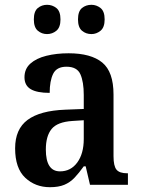

<svg xmlns="http://www.w3.org/2000/svg" viewBox="-20 -770 587 800"><path d="M188 10Q127 10 85 -29.5Q43 -69 43 -152Q43 -232 95 -270.5Q147 -309 252 -313L329 -316V-374Q329 -429 315 -460.5Q301 -492 257 -492Q216 -492 201.5 -462.5Q187 -433 187 -383Q134 -383 108 -398.5Q82 -414 82 -448Q82 -483 106.5 -505Q131 -527 173 -537.5Q215 -548 266 -548Q359 -548 406 -509.5Q453 -471 453 -376V-119Q453 -78 465.5 -63Q478 -48 510 -48H513V0H355L337 -77H329Q309 -49 290.5 -29.5Q272 -10 248 0Q224 10 188 10ZM230 -56Q275 -56 302 -93Q329 -130 329 -191V-269L282 -266Q219 -262 195 -232.5Q171 -203 171 -147Q171 -56 230 -56ZM361 -628Q338 -628 321.5 -642Q305 -656 305 -689Q305 -723 321.5 -736.5Q338 -750 361 -750Q382 -750 399 -736.5Q416 -723 416 -689Q416 -656 399 -642Q382 -628 361 -628ZM176 -628Q154 -628 137.5 -642Q121 -656 121 -689Q121 -723 137.5 -736.5Q154 -750 176 -750Q198 -750 215 -736.5Q232 -723 232 -689Q232 -656 215 -642Q198 -628 176 -628Z"/></svg>

Font: Noto Serif Ethiopic SemiCondensed SemiBold
Style: Regular
Weight: 600
Width: 4
Designer: Monotype Design Team
Foundry: Monotype Imaging Inc.
Version: Version 2.102; ttfautohint (v1.8.4.7-5d5b)